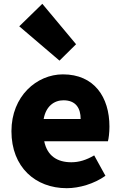

<svg xmlns="http://www.w3.org/2000/svg" viewBox="-20 -973 636 1007"><path d="M330 14C396 14 474 -9 533 -51L474 -158C433 -134 395 -122 354 -122C282 -122 228 -154 212 -232H546C550 -246 554 -277 554 -309C554 -464 474 -583 310 -583C173 -583 40 -469 40 -285C40 -96 166 14 330 14ZM209 -349C221 -416 264 -447 313 -447C378 -447 403 -405 403 -349ZM292 -655 379 -741 202 -953 81 -835Z"/></svg>

Font: Noto Sans JP Black
Style: Regular
Weight: 900
Designer: Ryoko NISHIZUKA 西塚涼子 (kana, bopomofo & ideographs); Paul D. Hunt (Latin, Greek & Cyrillic); Sandoll Communications 산돌커뮤니
Foundry: Adobe
Version: Version 2.002;hotconv 1.0.116;makeotfexe 2.5.65601